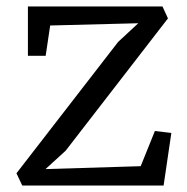

<svg xmlns="http://www.w3.org/2000/svg" viewBox="-20 -575 580 595"><path d="M408.5 -503 135.5 -496 121.5 -402H66.5V-555H483.5L500.5 -518L183.5 -108L121 -51L416 -60L460 -169L511 -163L487 0H49L31 -38L346 -445Z"/></svg>

Font: Merriweather Light 18pt Light
Style: Regular
Weight: 300
Version: Version 2.100